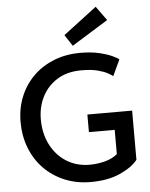

<svg xmlns="http://www.w3.org/2000/svg" viewBox="-65 -1058 873 1120"><g transform="rotate(-5 372.0 -498.0)"><path d="M421 10Q338 10 268.5 -19Q199 -48 148.5 -99.5Q98 -151 70.5 -221.5Q43 -292 43 -374Q43 -455 71 -523Q99 -591 150 -641Q201 -691 271 -718.5Q341 -746 424 -746Q489 -746 536.5 -734.5Q584 -723 612.5 -709.5Q641 -696 649 -688L605 -594Q598 -600 577 -612Q556 -624 518.5 -634Q481 -644 422 -644Q340 -644 282 -608.5Q224 -573 193 -513Q162 -453 162 -380Q162 -295 196 -229.5Q230 -164 289 -127.5Q348 -91 423 -91Q466 -91 510.5 -102Q555 -113 586 -139V-281H435V-384H697V-96Q664 -54 593 -22Q522 10 421 10ZM385 -791 342 -857 538 -1006 598 -923Z"/></g></svg>

Font: Alata
Style: Regular
Weight: 400
Designer: Spyros Zevelakis, Eben Sorkin
Foundry: Spyros Zevelakis
Version: Version 1.005; ttfautohint (v1.8.4.7-5d5b)